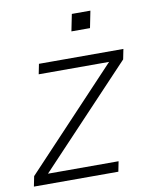

<svg xmlns="http://www.w3.org/2000/svg" viewBox="-96 -759 659 820"><g transform="rotate(-10 233.5 -349.0)"><path d="M96.7 -512.7H462.9L454.1 -468.8L53.2 -43.9H359.4L350.6 0H-15.6L-6.8 -43.9L393.1 -468.8H87.9ZM352.5 -698.2 337.9 -625H257.3L272 -698.2Z"/></g></svg>

Font: Sansation Light
Style: Light Italic
Weight: 300
Designer: Bernd Montag
Version: Version 1.301